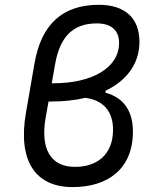

<svg xmlns="http://www.w3.org/2000/svg" viewBox="-20 -762 626 792"><path d="M279.3 9.8C425.3 9.8 528.3 -65.4 528.3 -219.7C528.3 -296.4 496.1 -357.9 415.5 -379.4V-387.7C503.4 -429.7 555.2 -500 555.2 -589.4C555.2 -687 496.1 -742.2 387.7 -742.2C237.3 -742.2 149.9 -661.1 122.1 -499.5L86.9 -295.9C53.2 -101.6 123.5 9.8 279.3 9.8ZM332 -358.4C405.8 -349.1 446.3 -302.7 446.3 -227.1C446.3 -123 378.9 -73.2 288.6 -73.7C189 -73.7 145.5 -147.9 168.5 -277.8L180.2 -343.3H191.9C243.2 -343.3 290 -348.6 332 -358.4ZM193.4 -418.5 207.5 -498C227.1 -610.4 281.2 -665.5 379.4 -665.5C439 -665.5 471.2 -636.7 471.2 -585.4C471.2 -482.9 361.8 -418.5 199.7 -418.5Z"/></svg>

Font: Cascadia Mono NF SemiLight
Style: Italic
Weight: 350
Italic angle: -10°
Monospace: yes
Designer: Aaron Bell
Foundry: Saja Typeworks
Version: Version 2404.023